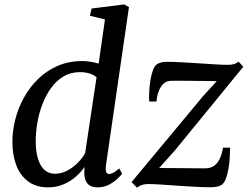

<svg xmlns="http://www.w3.org/2000/svg" viewBox="-20 -837 1120 868"><path d="M458.5 -86.5Q456.5 -68.5 460 -59.5Q463.5 -50.5 472.5 -50.5Q482 -50.5 493 -56.5Q504 -62.5 519 -75.5L532 -51.5Q526.5 -44 511.2 -29.2Q496 -14.5 473.2 -2.2Q450.5 10 421 10Q391 10 376 -6.5Q361 -23 361 -56L362 -82.5Q347.5 -60 323 -38.5Q298.5 -17 266.8 -3.5Q235 10 197.5 10Q143 10 107 -17Q71 -44 53.5 -90.2Q36 -136.5 36 -195.5Q36 -245 49 -296.5Q62 -348 87.8 -395Q113.5 -442 151.8 -479.5Q190 -517 240.2 -539Q290.5 -561 352.5 -561Q370.5 -561 390 -557.8Q409.5 -554.5 426 -549.5L454.5 -749L386.5 -766L394 -798.5L541.5 -817L563 -805ZM416.5 -487.5Q403 -499.5 383.2 -505.2Q363.5 -511 342.5 -511Q300 -511 267.2 -491.5Q234.5 -472 210.8 -439Q187 -406 171.5 -365.2Q156 -324.5 148.8 -281.5Q141.5 -238.5 141.5 -199.5Q141.5 -153 151.5 -119.8Q161.5 -86.5 181 -69Q200.5 -51.5 228 -51.5Q257.5 -51.5 284.2 -65.8Q311 -80 332.2 -101.8Q353.5 -123.5 365 -145.5ZM960 -470Q947.5 -470.5 924.8 -470.8Q902 -471 874.5 -471.2Q847 -471.5 821 -471.8Q795 -472 775.5 -472Q756 -472 749.5 -471.5Q730.5 -470.5 717.2 -456.8Q704 -443 696.5 -422Q689 -401 687.5 -378H654.5Q653.5 -394.5 654.5 -419.8Q655.5 -445 659.5 -471.2Q663.5 -497.5 671 -518.5Q678.5 -539.5 690 -547Q696 -551 706.8 -554.2Q717.5 -557.5 736 -557.5Q763 -557.5 800.5 -555.5Q838 -553.5 878 -550.8Q918 -548 953.2 -546Q988.5 -544 1010.5 -544Q1024.5 -544 1036 -546.8Q1047.5 -549.5 1058.5 -558.5L1080 -535.5L771.5 -158L699.5 -77.5Q719.5 -77.5 749.2 -77.2Q779 -77 810.5 -76.8Q842 -76.5 868.2 -76.2Q894.5 -76 907.5 -76Q943 -76 962.5 -101.5Q982 -127 988 -169.5H1020.5Q1020 -148.5 1018.5 -122.8Q1017 -97 1012.5 -72Q1008 -47 1000.5 -27.8Q993 -8.5 981 -0.5Q974.5 3.5 962 6.5Q949.5 9.5 930.5 9.5Q902.5 9.5 863.5 7.5Q824.5 5.5 783 2.5Q741.5 -0.5 706 -2.8Q670.5 -5 648.5 -5Q635.5 -5 623 -1.2Q610.5 2.5 600 11.5L574.5 -13.5L898.5 -403Z"/></svg>

Font: Merriweather 36pt
Style: Italic
Weight: 400
Italic angle: -7.8°
Version: Version 2.101